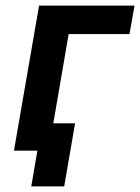

<svg xmlns="http://www.w3.org/2000/svg" viewBox="-20 -540 502 688"><path d="M30 0H114L92 128H210L249 -98H171L226 -418H444L462 -520H120Z"/></svg>

Font: Fixel Display SemiBold
Style: Italic
Weight: 600
Italic angle: -10°
Designer: AlfaBravo + MacPaw
Foundry: Kyrylo Tkachov, Marchela Mozhyna, Serhii Makarenko, Maria Weinstein, Zakhar Kryvoshyya
Version: Version 1.210;Glyphs 3.2 (3217)